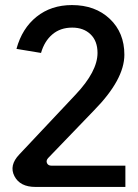

<svg xmlns="http://www.w3.org/2000/svg" viewBox="-20 -538 543 758"><path d="M265 -429Q218 -429 186.5 -402Q155 -375 142 -329L45 -345Q67 -426 124.5 -472Q182 -518 264 -518Q356 -518 413.5 -463.5Q471 -409 471 -322Q471 -224 351 -102L170 86Q161 96 165.5 106Q170 116 183 116H475V200H120Q59 200 37 157.5Q15 115 56 72L278 -164Q365 -256 365 -329Q365 -376 337.5 -402.5Q310 -429 265 -429Z"/></svg>

Font: LT Superior Semi-bold
Style: Regular
Weight: 600
Designer: Daniel Lyons
Foundry: LyonsType
Version: Version 1.0